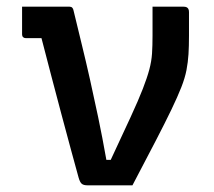

<svg xmlns="http://www.w3.org/2000/svg" viewBox="-20 -554 640 574"><path d="M104 -440H89Q79 -440 73 -440Q67 -440 57 -440Q52 -440 49 -443Q46 -446 46 -451Q46 -472 46 -492.5Q46 -513 46 -534Q70 -534 93.5 -534Q117 -534 140 -534Q163 -534 188 -534Q193 -534 196 -531Q199 -528 200 -522Q212 -472 224.5 -421Q237 -370 249 -316.5Q261 -263 273.5 -203.5Q286 -144 298 -76H311Q347 -153 370.5 -204Q394 -255 407 -288.5Q420 -322 426.5 -346.5Q433 -371 434.5 -394Q436 -417 436 -448Q436 -466 436 -485Q436 -504 436 -522V-534Q460 -534 483 -534Q506 -534 529 -534Q534 -534 537.5 -532.5Q541 -531 543 -527.5Q545 -524 545 -518V-448Q545 -416 543.5 -392Q542 -368 537.5 -344.5Q533 -321 522 -293Q511 -265 492.5 -226.5Q474 -188 445.5 -133Q417 -78 376 0Q340 0 306 0Q272 0 241 0Q230 0 224.5 -4.5Q219 -9 215 -23Q205 -58 192 -107Q179 -156 163.5 -213Q148 -270 133 -328.5Q118 -387 104 -440Z"/></svg>

Font: Recursive Medium
Style: Regular
Weight: 500
Version: Version 1.085